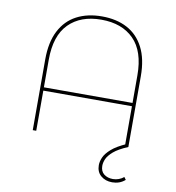

<svg xmlns="http://www.w3.org/2000/svg" viewBox="-97 -789 997 1088"><g transform="rotate(10 402.0 -245.0)"><path d="M127 0V-407Q127 -506 161 -572Q195 -638 257 -670.5Q319 -703 402 -703Q486 -703 547.5 -670.5Q609 -638 643 -572Q677 -506 677 -407V0H657V-409Q657 -547 589 -615.5Q521 -684 402 -684Q283 -684 215 -615.5Q147 -547 147 -409V0ZM141 -231V-250H666V-231ZM621 213Q582 213 556 191Q530 169 530 130Q530 109 540.5 85Q551 61 580.5 35Q610 9 667 -16L677 0Q622 23 595 46.5Q568 70 559 91Q550 112 550 130Q550 162 570.5 178Q591 194 622 194Q639 194 655.5 188Q672 182 684 171L695 186Q679 200 660.5 206.5Q642 213 621 213Z"/></g></svg>

Font: Montserrat Alternates Thin
Style: Regular
Weight: 100
Designer: Julieta Ulanovsky
Foundry: Julieta Ulanovsky
Version: Version 9.000